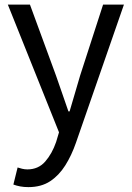

<svg xmlns="http://www.w3.org/2000/svg" viewBox="-20 -563 561 818"><path d="M100.9 234.2Q82.1 234.2 66.1 231.2Q50.2 228.2 37 223.2L55 150.5Q63 153.3 74.2 156Q85.5 158.7 96.7 158.7Q143.2 158.7 172.5 125.4Q201.8 92 219.1 41.9L231.4 0.7L13.4 -543.4H107.6L218.4 -241.5Q231.4 -205.6 244.7 -165.9Q258.1 -126.2 271.5 -88.4H276.5Q287.6 -125.8 299.2 -165.5Q310.8 -205.2 321.5 -241.5L419.2 -543.4H508L303.5 45.5Q285 99 258.1 141.7Q231.2 184.4 193.4 209.3Q155.5 234.2 100.9 234.2Z"/></svg>

Font: Noto Sans SC Thin
Style: Regular
Weight: 100
Designer: Ryoko NISHIZUKA 西塚涼子 (kana, bopomofo & ideographs); Paul D. Hunt (Latin, Greek & Cyrillic); Sandoll Communications 산돌커뮤니
Foundry: Adobe
Version: Version 2.004-H2;hotconv 1.0.118;makeotfexe 2.5.65603